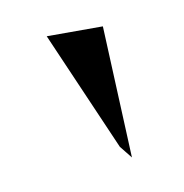

<svg xmlns="http://www.w3.org/2000/svg" viewBox="-36 -812 219 229"><g transform="rotate(-10 73.5 -697.0)"><path d="M33 -777 96 -632 108 -617 101 -777Z"/></g></svg>

Font: Charger Sport
Style: ExLitNrw
Weight: 200
Designer: Jasper
Foundry: Cannot Into Space Fonts
Version: Version 1.1